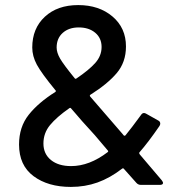

<svg xmlns="http://www.w3.org/2000/svg" viewBox="-20 -728 717 756"><path d="M622 -8Q622 0 609 0H535Q524 0 517 -8L468 -63Q465 -67 461 -64Q413 -27 364 -9.5Q315 8 259 8Q169 8 112 -34.5Q55 -77 55 -159Q55 -228 93 -276Q131 -324 198 -366Q202 -370 198 -373Q143 -440 125 -473.5Q107 -507 107 -541Q107 -616 156.5 -662Q206 -708 288 -708Q370 -708 423 -663Q476 -618 476 -545Q476 -483 439.5 -440Q403 -397 336 -355Q332 -352 335 -348L463 -200L467 -195Q470 -192 474 -195Q497 -223 535 -275Q540 -283 547 -283Q551 -283 556 -280L604 -253Q611 -249 611 -241Q611 -237 608 -232Q564 -168 529 -128L528 -126Q528 -122 532 -118L617 -18Q622 -11 622 -8ZM203 -541Q203 -521 216.5 -497.5Q230 -474 274 -420Q277 -416 281 -419Q330 -452 355 -480Q380 -508 380 -543Q380 -578 355 -599Q330 -620 290 -620Q251 -620 227 -598.5Q203 -577 203 -541ZM404 -129Q408 -132 404 -136L376 -169Q352 -198 335 -216Q299 -255 280 -278L260 -301Q257 -305 253 -302Q203 -267 177 -235.5Q151 -204 151 -163Q151 -122 180.5 -98Q210 -74 260 -74Q332 -74 404 -129Z"/></svg>

Font: Barlow_Medium_SS
Style: Regular
Weight: 500
Designer: Jeremy Tribby
Foundry: Jeremy Tribby
Version: Version 1.101 August 23, 2024